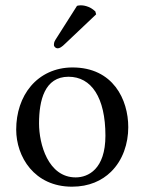

<svg xmlns="http://www.w3.org/2000/svg" viewBox="-20 -693 544 723"><path d="M270 -671 194.4 -552C186.3 -539.2 183 -535.2 183 -524C183 -517 190 -511 197 -511C204 -511 212 -515 227 -530L342 -639L339 -650C316 -672 290.4 -673 284 -673C279 -673 273 -672 270 -671ZM41 -205C41 -103 109 10 251 10C315.4 10 363.8 -12.7 397.9 -46C442.7 -89.8 463 -152.7 463 -214C463 -318 406 -439 253 -439C187.2 -439 132.9 -412 96.3 -369C60 -326.4 41 -268.2 41 -205ZM238 -404C324 -404 377 -326 377 -182C377 -56 312 -25 265 -25C161 -25 127 -151 127 -228C127 -315 148 -404 238 -404Z"/></svg>

Font: Libertinus Serif
Style: Regular
Weight: 400
Designer: Philipp H. Poll
Foundry: Khaled Hosny
Version: Version 6.2